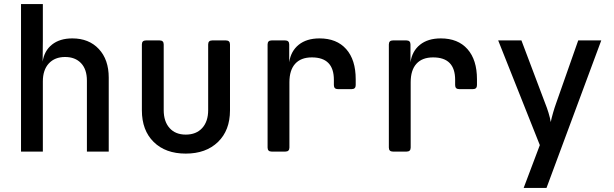

<svg xmlns="http://www.w3.org/2000/svg" viewBox="-20 -750 3040 950"><path d="M84 0V-730H192V-550L191 -445Q199 -499 237.5 -529.5Q276 -560 338 -560Q420 -560 469 -507.5Q518 -455 518 -366V0H410V-351Q410 -407 381 -437.5Q352 -468 302 -468Q251 -468 221.5 -436Q192 -404 192 -347V0Z M899 10Q799 10 740.5 -47.5Q682 -105 682 -204V-530Q682 -550 702 -550H770Q790 -550 790 -530V-205Q790 -149 819 -116.5Q848 -84 899 -84Q951 -84 980.5 -116.5Q1010 -149 1010 -205V-530Q1010 -550 1030 -550H1098Q1118 -550 1118 -530V-204Q1118 -105 1058.5 -47.5Q999 10 899 10Z M1324 0Q1304 0 1304 -20V-530Q1304 -550 1324 -550H1391Q1411 -550 1411 -530V-442Q1419 -497 1458 -528.5Q1497 -560 1561 -560Q1646 -560 1693 -507Q1740 -454 1740 -358V-329Q1740 -309 1720 -309H1652Q1632 -309 1632 -329V-355Q1632 -466 1523 -466Q1469 -466 1440.5 -434.5Q1412 -403 1412 -343V-20Q1412 0 1392 0Z M1924 0Q1904 0 1904 -20V-530Q1904 -550 1924 -550H1991Q2011 -550 2011 -530V-442Q2019 -497 2058 -528.5Q2097 -560 2161 -560Q2246 -560 2293 -507Q2340 -454 2340 -358V-329Q2340 -309 2320 -309H2252Q2232 -309 2232 -329V-355Q2232 -466 2123 -466Q2069 -466 2040.5 -434.5Q2012 -403 2012 -343V-20Q2012 0 1992 0Z M2571 180 2651 -32 2445 -550H2560L2677 -240Q2686 -218 2694 -192Q2702 -166 2705 -146Q2709 -166 2716.5 -192Q2724 -218 2732 -240L2841 -550H2955L2684 180Z"/></svg>

Font: Pitagon Sans Mono SemiBold
Style: Regular
Weight: 600
Monospace: yes
Designer: Travis Tran
Foundry: Pitagon
Version: Version 1.001; ttfautohint (v1.8.4.7-5d5b);gftools[0.9.26]